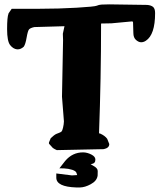

<svg xmlns="http://www.w3.org/2000/svg" viewBox="-20 -679 734 871"><path d="M326.2 171.4Q235.4 168.5 235.4 127Q235.4 127 235.4 126.5V107.9L306.2 116.7L330.1 115.2Q329.1 112.3 327.1 106Q325.2 97.2 307.6 91.3Q290.5 85.9 271 85L249.5 84.5L275.9 50.8Q308.6 12.2 356.9 12.2H358.9Q377.9 13.2 395.3 22.5Q412.6 31.7 412.6 44.4V45.9Q412.6 62.5 395.5 64.9Q393.6 65.4 391.1 65.9Q395.5 68.8 402.8 72.8Q423.3 83.5 423.3 96.7Q423.3 96.7 423.3 97.2L422.9 117.2Q419.9 141.6 391.6 156.7Q365.7 170.9 342.8 171.4ZM475.6 -24.9Q475.6 -7.8 450.7 -2.4L237.8 2Q228 -2 219.7 -7.8L202.1 -27.3V-32.7L210 -51.8Q212.4 -54.2 217.3 -58.3Q222.2 -62.5 224.4 -64.5Q226.6 -66.4 231 -69.1Q235.4 -71.8 245.6 -75.4Q255.9 -79.1 259.3 -82.5Q262.7 -85.9 266.1 -100.3Q269.5 -114.7 270 -128.4L261.2 -240.2L266.1 -497.1L265.1 -525.9L272.5 -560.1L135.7 -556.2Q117.7 -552.2 111.8 -545.7Q106 -539.1 100.8 -508.8Q95.7 -478.5 87.9 -467.3Q74.7 -455.1 60.5 -455.1H57.6Q39.6 -457 25.9 -474.6Q12.2 -492.2 12.2 -546.9Q12.2 -601.6 18.6 -617.2V-618.2L33.2 -639.2H159.2Q245.6 -639.2 327.6 -644Q409.7 -648.9 418.9 -653.1Q428.2 -657.2 439.9 -658.2L475.6 -659.2L647.5 -656.7Q665 -655.3 674.3 -647.7Q683.6 -640.1 683.6 -619.6Q683.6 -521.5 641.6 -494.1Q631.3 -487.3 620.1 -487.3Q608.9 -487.3 596.9 -497.8Q585 -508.3 585 -529.3L583.5 -578.1Q582.5 -581.5 579.6 -582L485.4 -573.2L438.5 -572.3Q438.5 -321.3 429.2 -74.2L434.1 -73.2Q456.1 -63.5 466.3 -49.3L475.6 -25.9Z"/></svg>

Font: Drukaatie burti
Style: Bold
Weight: 700
Version: Version 0.14